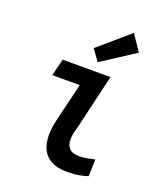

<svg xmlns="http://www.w3.org/2000/svg" viewBox="-142 -872 845 977"><g transform="rotate(20 280.0 -383.5)"><path d="M336 7Q282 7 248.5 -11.5Q215 -30 200 -62.5Q185 -95 185 -138Q185 -160 188.5 -183Q192 -206 198 -231L246 -430H97L120 -522H379L308 -220Q302 -202 299 -185Q296 -168 296 -154Q296 -125 312 -107Q328 -89 366 -89Q385 -89 406.5 -92.5Q428 -96 450 -102L447 -10Q426 -3 399 2Q372 7 336 7ZM292 -571 248 -631 414 -774 472 -688Z"/></g></svg>

Font: Ubuntu Sans Mono Medium
Style: Italic
Weight: 500
Italic angle: -13.5°
Monospace: yes
Designer: Dalton Maag Ltd
Foundry: Dalton Maag Ltd
Version: Version 1.006